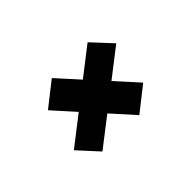

<svg xmlns="http://www.w3.org/2000/svg" viewBox="-58 -656 791 791"><g transform="rotate(-45 337.5 -260.5)"><path d="M194.5 -80 115 -167 469.5 -441.5 550 -355ZM514 -162 408 -78.5 156 -359 261 -441.5Z"/></g></svg>

Font: Epilogue Black
Style: Italic
Weight: 900
Italic angle: -12°
Designer: Tyler Finck
Foundry: Etcetera Type Co
Version: Version 2.111